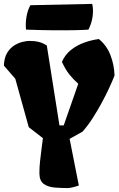

<svg xmlns="http://www.w3.org/2000/svg" viewBox="-20 -957 610 987"><path d="M328.6 9.8Q294.4 9.8 261 7.1Q227.5 4.4 205.3 -11.2Q183.1 -26.9 182.6 -64.5Q182.1 -92.8 185.8 -127.4Q189.5 -162.1 193.8 -194.3Q198.2 -226.6 200.7 -246.6L127.9 -303.2L58.6 -552.2L0 -619.6Q1.5 -660.6 17.1 -685.8Q32.7 -710.9 54.4 -724.1Q76.2 -737.3 96.9 -741.9Q117.7 -746.6 129.4 -746.6Q155.8 -747.1 178.5 -741.7Q201.2 -736.3 220.7 -722.7L285.6 -312.5H307.6L382.3 -526.4Q357.9 -547.9 337.4 -573.2Q316.9 -598.6 298.3 -638.7Q314.5 -676.8 345.9 -701.2Q377.4 -725.6 415.3 -738.8Q453.1 -752 488.3 -756.3Q528.3 -723.6 547.6 -674.1Q566.9 -624.5 568.8 -568.8Q559.1 -543.5 542.2 -506.8Q525.4 -470.2 503.4 -429.4Q481.4 -388.7 456.3 -349.6Q431.2 -310.5 404.3 -280.3L337.9 -243.2L385.3 -3.4Q371.6 1.5 355 5.6Q338.4 9.8 328.6 9.8ZM113.8 -804.7Q110.4 -839.4 116.5 -872.8Q122.6 -906.2 136.2 -930.2L454.1 -937Q460.9 -907.7 456.1 -872.3Q451.2 -836.9 434.6 -804.7Q417.5 -803.2 370.6 -802Q323.7 -800.8 257.1 -801.3Q190.4 -801.8 113.8 -804.7Z"/></svg>

Font: Fruktur
Style: Regular
Weight: 400
Designer: Viktoriya Grabowska, Eben Sorkin
Foundry: Viktoriya Grabowska
Version: Version 1.008; ttfautohint (v1.8.4.7-5d5b)